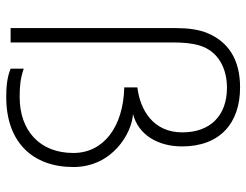

<svg xmlns="http://www.w3.org/2000/svg" viewBox="-107 -668 789 615"><g transform="rotate(90 287.5 -360.5)"><path d="M291 14C437 14 515 -72 515 -201C515 -327 405 -389 345 -392C412 -409 449 -472 449 -549C449 -671 374 -735 260 -735C170 -735 113 -697 85 -628C75 -603 70 -569 70 -532V0H116V-521C116 -550 118 -580 126 -606C144 -665 199 -693 261 -693C350 -693 404 -640 404 -550C404 -457 333 -415 260 -406V-364C386 -361 470 -298 470 -201C470 -92 397 -29 291 -29C257 -29 232 -31 200 -42V0C229 12 261 14 291 14Z"/></g></svg>

Font: Hauora ExtraLight
Style: Regular
Weight: 200
Designer: Mikhail Sharanda
Foundry: WCYS & Co.
Version: Version 1.010